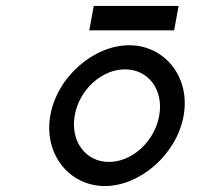

<svg xmlns="http://www.w3.org/2000/svg" viewBox="-20 -614 726 645"><path d="M295 -594 280 -512H565L580 -594ZM400 -381C479 -381 530 -312 515 -226C500 -140 425 -70 346 -70C267 -70 216 -140 231 -226C246 -312 321 -381 400 -381ZM332 11C450 11 574 -95 597 -226C620 -357 532 -462 414 -462C296 -462 172 -357 149 -226C126 -95 214 11 332 11Z"/></svg>

Font: Charger Monospace
Style: Regular
Weight: 400
Designer: Jasper
Foundry: Cannot Into Space Fonts
Version: Version 0.980